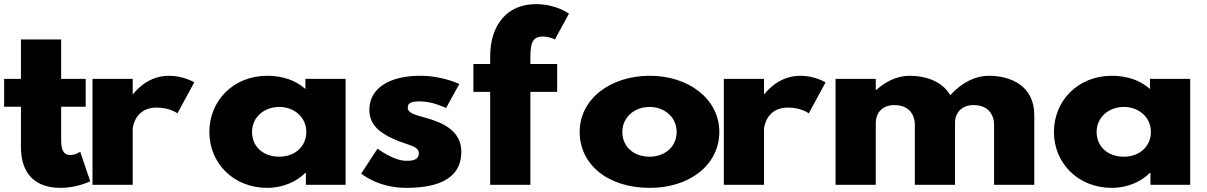

<svg xmlns="http://www.w3.org/2000/svg" viewBox="-22 -895 5845 930"><path d="M79.5 -513H-2V-378H79.5V-181C79.5 -90 116.8 15 272 15C352.2 15 415 -17 415 -17L366.5 -160C366.5 -160 343.5 -144 318.2 -144C287.3 -144 274.2 -167 274.2 -215V-378H393V-513H274.2V-704H79.5Z M426.1 0H620.8V-270C620.8 -283 635.1 -374 736.3 -374C801.2 -374 837.5 -346 837.5 -346L918.9 -496C918.9 -496 868.3 -528 795.7 -528C684.6 -528 623 -439 623 -439H620.8V-513H426.1Z M992 -256C992 -106 1107.5 15 1272.5 15C1349.5 15 1415.5 -16 1457.3 -58H1459.5V0H1652V-513H1457.3V-464C1411.1 -505 1348.4 -528 1272.5 -528C1107.5 -528 992 -406 992 -256ZM1198.8 -256C1198.8 -327 1257.1 -377 1330.8 -377C1403.4 -377 1461.7 -327 1461.7 -256C1461.7 -186 1406.7 -136 1330.8 -136C1251.6 -136 1198.8 -186 1198.8 -256Z M2013.5 -528C1865 -528 1767 -468 1767 -363C1767 -286 1824.2 -250 1881.5 -223C1945.2 -193 2006.8 -190 2006.8 -153C2006.8 -119 1973.8 -116 1946.3 -116C1883.7 -116 1806.7 -175 1806.7 -175L1727.5 -54C1727.5 -54 1808.8 15 1945.2 15C2060.8 15 2212.5 -9 2212.5 -160C2212.5 -265 2115.8 -303 2041 -324C1992.5 -338 1953 -346 1953 -373C1953 -397 1970.5 -404 2013.5 -404C2072.8 -404 2138.8 -372 2138.8 -372L2202.7 -488C2202.7 -488 2122.3 -528 2013.5 -528Z M2352.3 -585H2271V-450H2352.3V0H2547V-450H2676.8V-585H2547V-617C2547 -688 2558 -718 2607.5 -718C2639.5 -718 2665.8 -704 2665.8 -704L2734 -829C2734 -829 2672.5 -875 2573.5 -875C2432.7 -875 2352.3 -772 2352.3 -622Z M2785.8 -256C2785.8 -98 2922.2 15 3125.7 15C3320.3 15 3462.2 -98 3462.2 -256C3462.2 -416 3312.7 -528 3125.7 -528C2935.3 -528 2785.8 -416 2785.8 -256ZM2992.5 -256C2992.5 -327 3050.8 -377 3124.5 -377C3197.2 -377 3255.5 -327 3255.5 -256C3255.5 -186 3200.5 -136 3124.5 -136C3045.3 -136 2992.5 -186 2992.5 -256Z M3484.1 0H3678.8V-270C3678.8 -283 3693.1 -374 3794.3 -374C3859.2 -374 3895.5 -346 3895.5 -346L3976.9 -496C3976.9 -496 3926.3 -528 3853.7 -528C3742.6 -528 3681 -439 3681 -439H3678.8V-513H3484.1Z M4025.2 0H4220V-300C4220 -341 4245.2 -386 4310.2 -386C4379.5 -386 4409.2 -341 4409.2 -290V0H4603.8V-306C4606 -345 4632.5 -386 4694 -386C4763.3 -386 4793 -341 4793 -290V0H4987.8V-338C4987.8 -481 4871.2 -528 4767.8 -528C4706.2 -528 4640.2 -499 4580.8 -434C4541.2 -503 4458.7 -528 4383.8 -528C4322.2 -528 4266.2 -499 4222.2 -459H4220V-513H4025.2Z M5083 -256C5083 -106 5198.5 15 5363.5 15C5440.5 15 5506.5 -16 5548.3 -58H5550.5V0H5743V-513H5548.3V-464C5502.1 -505 5439.4 -528 5363.5 -528C5198.5 -528 5083 -406 5083 -256ZM5289.8 -256C5289.8 -327 5348.1 -377 5421.8 -377C5494.4 -377 5552.7 -327 5552.7 -256C5552.7 -186 5497.7 -136 5421.8 -136C5342.6 -136 5289.8 -186 5289.8 -256Z"/></svg>

Font: Hussar
Style: BdWide
Weight: 700
Foundry: Cannot Into Space Fonts
Version: Version 2.00